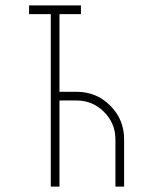

<svg xmlns="http://www.w3.org/2000/svg" viewBox="-20 -687 562 707"><path d="M437 0H405V-174Q405 -233 363 -275Q321 -317 262 -317H199V0H167V-635H87V-667H278V-635H199V-349H262Q335 -349 386 -298Q437 -247 437 -174Z"/></svg>

Font: Zector
Style: Regular
Weight: 400
Designer: GGBot
Version: 0.72